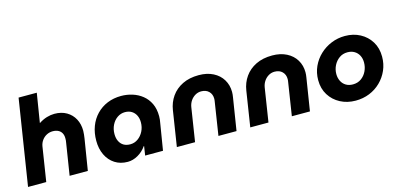

<svg xmlns="http://www.w3.org/2000/svg" viewBox="-67 -1148 3274 1579"><g transform="rotate(-15 1570.0 -358.5)"><path d="M18 0 133 -730H288L249 -489L248 -482Q283 -505 317 -515Q351 -525 382 -525Q442 -525 485.5 -499.5Q529 -474 552.5 -430Q576 -386 576 -329Q576 -315 574 -297.5Q572 -280 570 -266L527 0H372L415 -272Q417 -280 417.5 -289.5Q418 -299 418 -308Q418 -334 407.5 -352.5Q397 -371 377.5 -380.5Q358 -390 332 -390Q304 -390 280 -377.5Q256 -365 240 -343Q224 -321 219 -293L173 0Z M865 13Q802 13 755.5 -17Q709 -47 683.5 -100Q658 -153 658 -221Q658 -288 679 -343.5Q700 -399 739.5 -440Q779 -481 832.5 -503Q886 -525 950 -525Q999 -525 1045.5 -510.5Q1092 -496 1129 -466.5Q1166 -437 1188 -391.5Q1210 -346 1210 -283Q1210 -269 1208.5 -255Q1207 -241 1203 -220L1167 0H1015L1027 -78H1024Q995 -36 952 -11.5Q909 13 865 13ZM922 -121Q958 -121 987.5 -142Q1017 -163 1034.5 -197.5Q1052 -232 1052 -274Q1052 -307 1039.5 -332.5Q1027 -358 1003.5 -373Q980 -388 946 -388Q911 -388 881.5 -368Q852 -348 834.5 -313Q817 -278 817 -236Q817 -200 830 -174Q843 -148 866 -134.5Q889 -121 922 -121Z M1285 0 1332 -301Q1342 -366 1377.5 -416.5Q1413 -467 1472 -496Q1531 -525 1611 -525Q1681 -525 1733 -498.5Q1785 -472 1813 -425.5Q1841 -379 1841 -321Q1841 -311 1840 -299.5Q1839 -288 1837 -277L1793 0H1639L1683 -283Q1684 -289 1684.5 -294.5Q1685 -300 1685 -305Q1685 -343 1661 -367Q1637 -391 1596 -391Q1568 -391 1544.5 -377Q1521 -363 1505.5 -340Q1490 -317 1485 -288L1440 0Z M1910 0 1957 -301Q1967 -366 2002.5 -416.5Q2038 -467 2097 -496Q2156 -525 2236 -525Q2306 -525 2358 -498.5Q2410 -472 2438 -425.5Q2466 -379 2466 -321Q2466 -311 2465 -299.5Q2464 -288 2462 -277L2418 0H2264L2308 -283Q2309 -289 2309.5 -294.5Q2310 -300 2310 -305Q2310 -343 2286 -367Q2262 -391 2221 -391Q2193 -391 2169.5 -377Q2146 -363 2130.5 -340Q2115 -317 2110 -288L2065 0Z M2806 12Q2734 12 2676 -18.5Q2618 -49 2584 -103.5Q2550 -158 2550 -230Q2550 -293 2574.5 -346.5Q2599 -400 2641.5 -440Q2684 -480 2739 -502.5Q2794 -525 2855 -525Q2927 -525 2984 -494.5Q3041 -464 3074.5 -409.5Q3108 -355 3108 -282Q3108 -220 3084.5 -166.5Q3061 -113 3019.5 -72.5Q2978 -32 2923.5 -10Q2869 12 2806 12ZM2818 -123Q2859 -123 2889 -144.5Q2919 -166 2935.5 -200.5Q2952 -235 2952 -274Q2952 -308 2938.5 -334Q2925 -360 2900 -375Q2875 -390 2841 -390Q2801 -390 2771 -368.5Q2741 -347 2724 -313Q2707 -279 2707 -240Q2707 -207 2720.5 -180Q2734 -153 2759 -138Q2784 -123 2818 -123Z"/></g></svg>

Font: MuseoModerno
Style: Bold Italic
Weight: 700
Italic angle: -9°
Designer: Pablo Cosgaya, Héctor Gatti, Marcela Romero, and the Authors of The MuseoModerno Project.
Foundry: Omnibus-Type Team
Version: Version 1.003